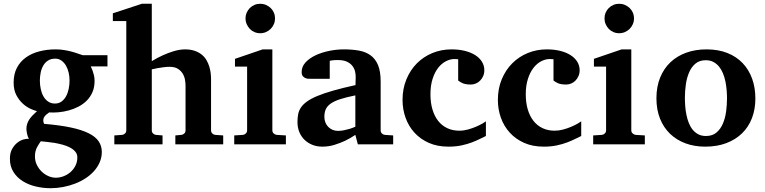

<svg xmlns="http://www.w3.org/2000/svg" viewBox="-20 -760 4028 1011"><path d="M387.2 68.8Q387.2 51.3 376.5 38.6Q365.7 25.9 348.6 16.8Q331.5 7.8 310.1 2Q288.6 -3.9 267.1 -7.6Q245.6 -11.2 226.6 -12.9Q207.5 -14.6 194.8 -16.1Q189.9 -8.8 184.6 -1Q179.2 6.8 174.6 16.1Q169.9 25.4 167 36.9Q164.1 48.3 164.1 62Q163.6 85.9 173.3 106.7Q183.1 127.4 198.7 142.8Q214.4 158.2 234.1 167Q253.9 175.8 273.9 175.8Q293.9 175.8 314.2 168.2Q334.5 160.6 350.6 146.7Q366.7 132.8 377 113Q387.2 93.3 387.2 68.8ZM346.2 -335.9Q346.2 -356.4 341.6 -377.2Q336.9 -397.9 327.4 -414.3Q317.9 -430.7 303.7 -440.9Q289.6 -451.2 271 -451.2Q248.5 -451.2 232.9 -441.2Q217.3 -431.2 207.8 -414.6Q198.2 -397.9 194.1 -377.2Q189.9 -356.4 189.9 -335Q189.9 -313 194.6 -291.3Q199.2 -269.5 208.7 -252.7Q218.3 -235.8 233.4 -225.3Q248.5 -214.8 269 -214.8Q289.6 -214.8 304 -225.3Q318.4 -235.8 327.9 -253.2Q337.4 -270.5 341.8 -292.2Q346.2 -314 346.2 -335.9ZM458 -410.2Q463.4 -399.4 467.8 -387.2Q471.7 -376.5 474.9 -363Q478 -349.6 478 -334Q478 -300.3 466.8 -274.7Q455.6 -249 436.8 -230.2Q418 -211.4 393.6 -198.7Q369.1 -186 342.5 -178.7Q315.9 -171.4 289.1 -168.9Q262.2 -166.5 238.8 -168Q230 -162.1 222.9 -155.8Q215.8 -149.4 211.9 -142.3Q208 -135.3 207.8 -127Q207.5 -118.7 211.9 -107.9Q293.9 -101.1 351.8 -88.9Q409.7 -76.7 446.3 -58.6Q482.9 -40.5 499.5 -15.9Q516.1 8.8 516.1 40Q516.1 68.8 505.1 94.2Q494.1 119.6 475.1 140.9Q456.1 162.1 430.2 179Q404.3 195.8 374.3 207.3Q344.2 218.8 311.5 224.9Q278.8 231 246.1 231Q206.5 231 168.2 221.9Q129.9 212.9 99.6 193.8Q69.3 174.8 50.8 145.5Q32.2 116.2 32.2 76.2Q32.2 44.9 43.9 24.2Q55.7 3.4 71.8 -9Q87.9 -21.5 104.7 -25.9Q121.6 -30.3 131.8 -28.8Q125 -42.5 122.1 -57.4Q119.1 -72.3 119.1 -82Q119.1 -94.7 122.6 -106.2Q126 -117.7 132.8 -128.7Q139.6 -139.6 150.1 -150.9Q160.6 -162.1 174.8 -174.8Q161.6 -177.7 140.9 -187Q120.1 -196.3 100.3 -214.1Q80.6 -231.9 66.2 -259Q51.8 -286.1 51.8 -325.2Q51.8 -370.1 69.1 -403.1Q86.4 -436 116.5 -457.5Q146.5 -479 186.8 -489.5Q227.1 -500 272.9 -500Q296.4 -500 317.1 -496.6Q337.9 -493.2 355.7 -488.5Q373.5 -483.9 388.4 -478.5Q403.3 -473.1 416 -469.2H545.9V-410.2Z M903.3 0V-46.9L935.1 -49.8Q944.3 -50.8 950.7 -57.4Q957 -64 957 -73.2V-309.1Q957 -321.3 954.3 -338.4Q951.7 -355.5 942.9 -370.8Q934.1 -386.2 917.5 -397.2Q900.9 -408.2 873 -408.2Q857.9 -408.2 841.6 -406Q825.2 -403.8 811 -401.4Q794.9 -398.4 779.3 -395V-73.2Q779.3 -64 785.6 -57.4Q792 -50.8 801.3 -49.8L835.9 -46.9V0H582V-46.9L623 -49.8Q632.3 -50.8 638.7 -57.4Q645 -64 645 -73.2V-648.9H574.2V-689.9L727.1 -740.2H779.3V-438Q807.1 -455.1 837.4 -468.8Q850.1 -474.6 864.5 -480.2Q878.9 -485.8 893.8 -490.2Q908.7 -494.6 924.1 -497.3Q939.5 -500 954.1 -500Q983.4 -500 1005.1 -492.4Q1026.9 -484.9 1042.2 -472.4Q1057.6 -460 1067.1 -443.6Q1076.7 -427.2 1082 -409.7Q1087.4 -392.1 1089.4 -374.8Q1091.3 -357.4 1091.3 -342.8V-73.2Q1091.3 -64 1097.7 -57.4Q1104 -50.8 1113.3 -49.8L1155.3 -46.9V0Z M1213.4 0V-46.9L1259.3 -49.8Q1268.1 -50.8 1274.7 -57.4Q1281.2 -64 1281.2 -73.2V-409.2H1217.3V-450.2L1363.3 -500H1414.1V-73.2Q1414.1 -64 1421.1 -57.4Q1428.2 -50.8 1437 -49.8L1485.4 -46.9V0ZM1428.2 -663.1Q1428.2 -647 1422.1 -632.8Q1416 -618.7 1405.3 -607.9Q1394.5 -597.2 1380.4 -591.1Q1366.2 -585 1350.1 -585Q1334 -585 1319.8 -591.1Q1305.7 -597.2 1295.4 -607.9Q1285.2 -618.7 1279.1 -632.8Q1272.9 -647 1272.9 -663.1Q1272.9 -679.2 1279.1 -693.4Q1285.2 -707.5 1295.4 -717.8Q1305.7 -728 1319.8 -734.1Q1334 -740.2 1350.1 -740.2Q1366.2 -740.2 1380.4 -734.1Q1394.5 -728 1405.3 -717.8Q1416 -707.5 1422.1 -693.4Q1428.2 -679.2 1428.2 -663.1Z M1864.3 0 1851.1 -49.8Q1825.2 -32.2 1796.9 -18.6Q1772 -6.8 1741.2 2.7Q1710.4 12.2 1677.2 12.2Q1649.9 12.2 1626.2 3.2Q1602.5 -5.9 1584.7 -22.7Q1566.9 -39.6 1556.6 -63.5Q1546.4 -87.4 1546.4 -117.2Q1546.4 -139.6 1550 -158.7Q1553.7 -177.7 1564.7 -194.1Q1575.7 -210.4 1596.2 -225.3Q1616.7 -240.2 1650.6 -254.4Q1684.6 -268.6 1733.9 -282.7Q1783.2 -296.9 1852.1 -312V-324.2Q1852.1 -331.5 1852.5 -337.4Q1852.5 -344.2 1853 -351.1Q1853.5 -365.2 1850.1 -381.6Q1846.7 -397.9 1836.4 -411.9Q1826.2 -425.8 1807.6 -434.8Q1789.1 -443.8 1759.3 -443.8Q1749 -443.8 1741 -443.4Q1732.9 -442.9 1727.5 -441.9Q1721.2 -440.9 1716.3 -439.9V-345.2H1613.3Q1600.6 -344.2 1590.8 -347.7Q1582.5 -350.6 1575.4 -357.9Q1568.4 -365.2 1568.4 -380.9Q1568.4 -408.7 1588.1 -430.7Q1607.9 -452.6 1639.9 -468Q1671.9 -483.4 1711.7 -491.7Q1751.5 -500 1791 -500Q1834 -500 1869.6 -493.7Q1905.3 -487.3 1930.9 -469Q1956.5 -450.7 1970.5 -417.5Q1984.4 -384.3 1984.4 -330.1V-73.2Q1984.4 -64 1990.7 -57.4Q1997.1 -50.8 2006.3 -49.8L2050.3 -46.9V0ZM1851.1 -257.8Q1802.7 -248 1771.2 -237.8Q1739.7 -227.5 1721.2 -214.4Q1702.6 -201.2 1695.3 -184.3Q1688 -167.5 1688 -145Q1688 -129.4 1693.1 -116Q1698.2 -102.5 1707.8 -92.5Q1717.3 -82.5 1730.5 -76.7Q1743.7 -70.8 1759.3 -70.8Q1775.4 -70.8 1791.7 -74.2Q1808.1 -77.6 1821.3 -81.5Q1836.9 -86.4 1851.1 -92.8Z M2538.6 -43.9Q2525.9 -38.1 2507.6 -28.8Q2489.3 -19.5 2465.1 -10.3Q2440.9 -1 2410.2 5.6Q2379.4 12.2 2341.3 12.2Q2282.7 12.2 2237.8 -7.8Q2192.9 -27.8 2162.1 -61.8Q2131.3 -95.7 2115.5 -140.1Q2099.6 -184.6 2099.6 -233.9Q2099.6 -293 2119.9 -342Q2140.1 -391.1 2175 -426.3Q2210 -461.4 2256.8 -480.7Q2303.7 -500 2357.4 -500Q2397 -500 2428.7 -491.9Q2460.4 -483.9 2483.2 -469.2Q2505.9 -454.6 2518.1 -434.3Q2530.3 -414.1 2530.3 -390.1Q2530.3 -373 2524.2 -359.4Q2518.1 -345.7 2508.3 -335.7Q2498.5 -325.7 2485.8 -320.3Q2473.1 -314.9 2459.5 -314.9Q2443.8 -314.9 2433.3 -316.9Q2422.9 -318.8 2415.5 -322Q2408.2 -325.2 2402.8 -328.9Q2397.5 -332.5 2392.6 -335.9V-448.2Q2386.2 -448.2 2382.6 -448.7Q2378.9 -449.2 2373.5 -449.2Q2350.6 -449.2 2327.9 -437.5Q2305.2 -425.8 2287.1 -402.6Q2269 -379.4 2257.8 -344.5Q2246.6 -309.6 2246.6 -263.2Q2246.6 -219.2 2257.1 -183.8Q2267.6 -148.4 2287.1 -123.5Q2306.6 -98.6 2335 -85.2Q2363.3 -71.8 2398.4 -71.8Q2421.4 -71.8 2444.3 -78.1Q2467.3 -84.5 2486.6 -92.8Q2505.9 -101.1 2519.8 -109.1Q2533.7 -117.2 2538.6 -121.1Z M3040.5 -43.9Q3027.8 -38.1 3009.5 -28.8Q2991.2 -19.5 2967 -10.3Q2942.9 -1 2912.1 5.6Q2881.3 12.2 2843.3 12.2Q2784.7 12.2 2739.7 -7.8Q2694.8 -27.8 2664.1 -61.8Q2633.3 -95.7 2617.4 -140.1Q2601.6 -184.6 2601.6 -233.9Q2601.6 -293 2621.8 -342Q2642.1 -391.1 2677 -426.3Q2711.9 -461.4 2758.8 -480.7Q2805.7 -500 2859.4 -500Q2898.9 -500 2930.7 -491.9Q2962.4 -483.9 2985.1 -469.2Q3007.8 -454.6 3020 -434.3Q3032.2 -414.1 3032.2 -390.1Q3032.2 -373 3026.1 -359.4Q3020 -345.7 3010.3 -335.7Q3000.5 -325.7 2987.8 -320.3Q2975.1 -314.9 2961.4 -314.9Q2945.8 -314.9 2935.3 -316.9Q2924.8 -318.8 2917.5 -322Q2910.2 -325.2 2904.8 -328.9Q2899.4 -332.5 2894.5 -335.9V-448.2Q2888.2 -448.2 2884.5 -448.7Q2880.9 -449.2 2875.5 -449.2Q2852.5 -449.2 2829.8 -437.5Q2807.1 -425.8 2789.1 -402.6Q2771 -379.4 2759.8 -344.5Q2748.5 -309.6 2748.5 -263.2Q2748.5 -219.2 2759 -183.8Q2769.5 -148.4 2789.1 -123.5Q2808.6 -98.6 2836.9 -85.2Q2865.2 -71.8 2900.4 -71.8Q2923.3 -71.8 2946.3 -78.1Q2969.2 -84.5 2988.5 -92.8Q3007.8 -101.1 3021.7 -109.1Q3035.6 -117.2 3040.5 -121.1Z M3103.5 0V-46.9L3149.4 -49.8Q3158.2 -50.8 3164.8 -57.4Q3171.4 -64 3171.4 -73.2V-409.2H3107.4V-450.2L3253.4 -500H3304.2V-73.2Q3304.2 -64 3311.3 -57.4Q3318.4 -50.8 3327.1 -49.8L3375.5 -46.9V0ZM3318.4 -663.1Q3318.4 -647 3312.3 -632.8Q3306.2 -618.7 3295.4 -607.9Q3284.7 -597.2 3270.5 -591.1Q3256.3 -585 3240.2 -585Q3224.1 -585 3210 -591.1Q3195.8 -597.2 3185.5 -607.9Q3175.3 -618.7 3169.2 -632.8Q3163.1 -647 3163.1 -663.1Q3163.1 -679.2 3169.2 -693.4Q3175.3 -707.5 3185.5 -717.8Q3195.8 -728 3210 -734.1Q3224.1 -740.2 3240.2 -740.2Q3256.3 -740.2 3270.5 -734.1Q3284.7 -728 3295.4 -717.8Q3306.2 -707.5 3312.3 -693.4Q3318.4 -679.2 3318.4 -663.1Z M3808.1 -242.2Q3808.1 -263.2 3806.2 -286.4Q3804.2 -309.6 3799.6 -332Q3794.9 -354.5 3786.6 -374.5Q3778.3 -394.5 3765.9 -409.7Q3753.4 -424.8 3736.3 -433.8Q3719.2 -442.9 3696.3 -442.9Q3662.6 -442.9 3641.1 -424.3Q3619.6 -405.8 3607.7 -376.7Q3595.7 -347.7 3591.1 -313Q3586.4 -278.3 3586.4 -246.1Q3586.4 -224.6 3588.1 -201.2Q3589.8 -177.7 3594.5 -155.3Q3599.1 -132.8 3606.9 -112.8Q3614.7 -92.8 3627.2 -77.4Q3639.6 -62 3656.7 -53Q3673.8 -43.9 3697.3 -43.9Q3731.4 -43.9 3752.9 -62.3Q3774.4 -80.6 3786.6 -109.4Q3798.8 -138.2 3803.5 -173.3Q3808.1 -208.5 3808.1 -242.2ZM3957.5 -241.2Q3957.5 -185.1 3939.7 -138.4Q3921.9 -91.8 3887.7 -58.3Q3853.5 -24.9 3804.4 -6.3Q3755.4 12.2 3693.4 12.2Q3636.2 12.2 3589.1 -5.4Q3542 -22.9 3508.1 -55.7Q3474.1 -88.4 3455.3 -135.5Q3436.5 -182.6 3436.5 -242.2Q3436.5 -303.7 3456.1 -351.6Q3475.6 -399.4 3510.5 -432.4Q3545.4 -465.3 3593.8 -482.7Q3642.1 -500 3700.2 -500Q3762.2 -500 3810.1 -481Q3857.9 -461.9 3890.6 -427.5Q3923.3 -393.1 3940.4 -345.7Q3957.5 -298.3 3957.5 -241.2Z"/></svg>

Font: Charis SIL Eur
Style: Bold
Weight: 700
Foundry: SIL International
Version: Version 5.000